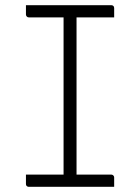

<svg xmlns="http://www.w3.org/2000/svg" viewBox="-20 -720 540 740"><path d="M275 -20H222L225 -31Q225 -51 225 -72Q225 -93 225 -114Q225 -185 225 -255.5Q225 -326 225 -396.5Q225 -467 225 -538Q225 -609 225 -680H281L275 -669Q275 -653 275 -636Q275 -619 275 -602Q275 -529 275 -456.5Q275 -384 275 -311Q275 -238 275 -165.5Q275 -93 275 -20ZM420 0H91Q88 0 86 -1Q84 -2 82.5 -3.5Q81 -5 80.5 -7Q80 -9 80 -11Q80 -18 80 -23.5Q80 -29 80 -35Q80 -41 80 -47H409Q412 -47 414.5 -45.5Q417 -44 418.5 -41.5Q420 -39 420 -36Q420 -30 420 -24Q420 -18 420 -12.5Q420 -7 420 0ZM80 -700H409Q414 -700 417 -697Q420 -694 420 -689Q420 -684 420 -679.5Q420 -675 420 -671Q420 -667 420 -662.5Q420 -658 420 -653H91Q86 -653 83 -656.5Q80 -660 80 -664Q80 -669 80 -673.5Q80 -678 80 -682Q80 -686 80 -690.5Q80 -695 80 -700Z"/></svg>

Font: Recursive Sans Linear Light
Style: Regular
Weight: 300
Version: Version 1.085